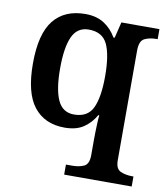

<svg xmlns="http://www.w3.org/2000/svg" viewBox="-86 -618 807 924"><g transform="rotate(10 317.5 -156.5)"><path d="M290 233V184H321Q354 184 378 173Q402 162 402 118V46Q402 29 402.5 6.5Q403 -16 404 -38.5Q405 -61 407 -77H402Q380 -38 344.5 -14Q309 10 252 10Q155 10 102 -57Q49 -124 49 -268Q49 -413 102.5 -479.5Q156 -546 257 -546Q312 -546 349 -522Q386 -498 409 -458H415L434 -536H620V-487H614Q580 -487 556 -475Q532 -463 532 -416V120Q532 162 556.5 173Q581 184 614 184H620V233ZM286 -60Q353 -60 377.5 -112.5Q402 -165 402 -267Q402 -371 377.5 -423Q353 -475 286 -475Q230 -475 206 -422.5Q182 -370 182 -267Q182 -165 206 -112.5Q230 -60 286 -60Z"/></g></svg>

Font: Noto Serif Malayalam SemiBold
Style: Regular
Weight: 600
Designer: Indian type Foundry, Jelle Bosma, Monotype Design Team
Foundry: Monotype Imaging Inc.
Version: Version 2.104; ttfautohint (v1.8.4.7-5d5b)